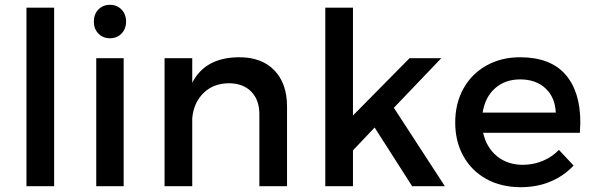

<svg xmlns="http://www.w3.org/2000/svg" viewBox="-20 -774 2465 798"><path d="M90 0V-742H205V0Z M380 0V-532H494V0ZM504 -684Q504 -654 485 -634.5Q466 -615 437 -615Q408 -615 389 -634.5Q370 -654 370 -684Q370 -715 389 -734.5Q408 -754 437 -754Q466 -754 485 -734.5Q504 -715 504 -684Z M1173 -331V0H1058V-299Q1058 -359 1024 -393.5Q990 -428 930 -428Q866 -427 825.5 -387Q785 -347 779 -283V0H664V-532H779V-430Q833 -536 975 -536Q1068 -536 1120.5 -481.5Q1173 -427 1173 -331Z M1447 -149V0H1332V-742H1447V-294L1682 -532H1814L1617 -326L1829 0H1693L1537 -244Z M2392 -265Q2392 -252 2390 -222H1988Q2002 -160 2046 -124.5Q2090 -89 2153 -89Q2196 -89 2235 -105Q2274 -121 2303 -151L2364 -86Q2324 -43 2268 -19.5Q2212 4 2144 4Q2063 4 2001.5 -30Q1940 -64 1906 -125Q1872 -186 1872 -265Q1872 -344 1906 -405.5Q1940 -467 2001.5 -501.5Q2063 -536 2141 -536Q2267 -536 2329.5 -465Q2392 -394 2392 -265ZM2142 -444Q2079 -444 2037.5 -407Q1996 -370 1986 -306H2290Q2287 -370 2247 -407Q2207 -444 2142 -444Z"/></svg>

Font: Sapa
Style: Regular
Weight: 400
Version: Version 1.20 June 8, 2016